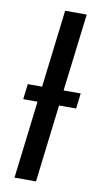

<svg xmlns="http://www.w3.org/2000/svg" viewBox="-85 -778 431 818"><g transform="rotate(10 130.0 -369.0)"><path d="M88 -402 128.5 -737.5H222L181 -402H255L247 -335.5H173L132.5 0H39.5L80 -335.5H18L26 -402Z"/></g></svg>

Font: Lato Medium
Style: Italic
Weight: 500
Italic angle: -7°
Designer: Lukasz Dziedzic
Foundry: tyPoland Lukasz Dziedzic
Version: Version 2.006; 2014-01-15